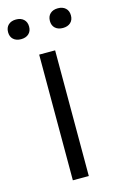

<svg xmlns="http://www.w3.org/2000/svg" viewBox="-158 -828 538 878"><g transform="rotate(-15 111.0 -389.0)"><path d="M73.2 0V-595H148.7V0ZM210.1 -684.5Q187.3 -684.5 173.8 -696.8Q160.3 -709.1 160.3 -730.7Q160.3 -752.7 173.8 -765.2Q187.3 -777.7 210.1 -777.7Q232.9 -777.7 246.4 -765.2Q259.9 -752.7 259.9 -730.7Q259.9 -709.1 246.4 -696.8Q232.9 -684.5 210.1 -684.5ZM12.1 -684.5Q-10.7 -684.5 -24.2 -696.8Q-37.7 -709.1 -37.7 -730.7Q-37.7 -752.7 -24.2 -765.2Q-10.7 -777.7 12.1 -777.7Q34.8 -777.7 48.3 -765.2Q61.9 -752.7 61.9 -730.7Q61.9 -709.1 48.3 -696.8Q34.8 -684.5 12.1 -684.5Z"/></g></svg>

Font: Encode Sans SC Condensed Thin
Style: Regular
Weight: 100
Width: 3
Designer: Multiple Designers
Foundry: Impallari Type
Version: Version 3.002